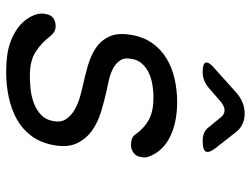

<svg xmlns="http://www.w3.org/2000/svg" viewBox="-118 -708 835 640"><g transform="rotate(90 300.0 -387.5)"><path d="M219 10Q190 10 164 6.5Q138 3 115 -6Q92 -15 72 -29.5Q52 -44 38 -67Q31 -78 27 -92.5Q23 -107 26 -121Q29 -140 40.5 -147.5Q52 -155 66 -155Q76 -155 84 -151Q92 -147 100 -137Q124 -106 153.5 -87.5Q183 -69 232 -69Q252 -69 276.5 -71.5Q301 -74 323.5 -82.5Q346 -91 362.5 -106.5Q379 -122 383 -147Q388 -172 377 -189Q366 -206 346.5 -217.5Q327 -229 304.5 -235.5Q282 -242 263 -246Q231 -253 198 -262.5Q165 -272 139.5 -289Q114 -306 101 -334.5Q88 -363 96 -408Q103 -449 124 -478Q145 -507 175 -525Q205 -543 242.5 -551.5Q280 -560 319 -560Q385 -560 432 -538Q479 -516 498 -474Q503 -464 504 -455.5Q505 -447 503 -441Q502 -426 490.5 -416Q479 -406 462 -406Q453 -406 443 -409Q433 -412 427 -422Q406 -451 378 -466Q350 -481 305 -481Q281 -481 259 -477Q237 -473 219.5 -464Q202 -455 190.5 -441.5Q179 -428 176 -409Q171 -386 180 -371.5Q189 -357 205 -348Q221 -339 240.5 -334Q260 -329 277 -326Q313 -318 350 -307Q387 -296 414.5 -276.5Q442 -257 457 -226Q472 -195 463 -147Q455 -104 432 -73.5Q409 -43 376 -25Q343 -7 302.5 1.5Q262 10 219 10ZM219 -645Q191 -645 188 -655.5Q185 -666 209 -686L288 -757Q304 -771 321.5 -778Q339 -785 358 -785Q377 -785 392.5 -778Q408 -771 419 -757L474 -687Q490 -666 484.5 -655.5Q479 -645 449 -645Q434 -645 422.5 -650Q411 -655 403 -666L371 -705Q361 -718 347.5 -718Q334 -718 318 -705L272 -665Q260 -655 247 -650Q234 -645 219 -645Z"/></g></svg>

Font: Maple Mono NL Light
Style: Italic
Weight: 300
Italic angle: -10°
Monospace: yes
Designer: subframe7536
Version: Version 7.000